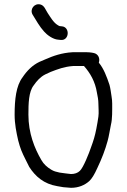

<svg xmlns="http://www.w3.org/2000/svg" viewBox="-20 -897 608 919"><path d="M276 -771 266 -772C263.3 -772.7 260 -774.3 256 -777C235.8 -789.1 220.9 -815.6 208 -835C198 -850 192.6 -870.5 173.5 -875.5C144.3 -883.1 121.2 -852.3 136 -827C152.6 -800.4 169.5 -769.3 191 -746C204.7 -730 233.7 -708.4 259 -707L269 -706C312.2 -699.8 316.6 -767.9 276 -771ZM382 -581C411.5 -547.8 435.7 -506.7 444 -453C447.4 -437 451 -418.6 451 -400C451 -379.3 453.7 -359.6 451 -339C447.6 -311.9 446 -310.2 441 -280C433.9 -244.5 427.9 -225.1 415 -190C406.8 -165.5 378.8 -93.7 362 -79C352.3 -69.3 337.2 -64 320 -64C310.7 -64.7 302 -65.7 294 -67L265 -71C247.6 -75 238.9 -76.7 225 -85C206 -96.4 188.9 -111.4 178 -131C145.4 -186.9 116 -259.1 116 -348C116 -401.6 117.2 -457.5 141 -488C156.1 -509.8 173.4 -529.2 197 -541L223 -553C256.1 -565.7 287.7 -578 330 -581ZM453 -597C460.3 -618.9 448.9 -638.6 430 -643L420 -645C411.3 -646.3 403.3 -647 396 -647H327C275.5 -644 235.4 -629.8 197 -613L169 -601C134.9 -585 108.3 -557.5 88 -527C56.9 -486.3 50 -420.3 50 -348C50 -303.2 58.3 -263.5 67 -225C77.4 -184.5 85.7 -166.6 102 -134L120 -98C149.5 -52.1 190.1 -16.6 254 -6L283 -1C294.3 0.3 306.7 1.3 320 2C356.7 2 386 -11.2 407 -30C419 -40.7 432 -61.7 446 -93C467.1 -137.4 483.2 -178.9 495 -222C501.6 -244.8 506.2 -278.2 511 -300C518.1 -328.3 517 -367 517 -401C517 -412.3 516 -423.7 514 -435C511.7 -451 508.1 -477.2 504 -491C491 -529.9 476.5 -568.8 453 -597Z"/></svg>

Font: HoneyBee
Style: Reg
Weight: 400
Foundry: Cannot Into Space Fonts
Version: Version 0.89